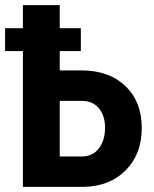

<svg xmlns="http://www.w3.org/2000/svg" viewBox="-33 -731 602 751"><path d="M200.7 -336.4V-119.1H287.6Q329.6 -119.1 353.8 -150.6Q377.9 -182.1 377.9 -231.4Q377.9 -277.8 354.2 -306.9Q330.6 -335.9 288.6 -336.4ZM283.2 -531.2H200.7V-455.6H285.6Q393.6 -455.6 457.5 -394.3Q521.5 -333 521.5 -230.5Q521.5 -128.4 459 -65.2Q396.5 -2 293.5 0H56.6V-531.2H-13.2V-620.6H56.6V-710.9H200.7V-620.6H283.2Z"/></svg>

Font: MAUL Condensed Bold
Style: Condensed Bold
Weight: 700
Designer: MAUL
Version: Version 1.0; 2020; ttfautohint (v1.8.3)